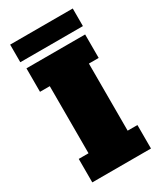

<svg xmlns="http://www.w3.org/2000/svg" viewBox="-181 -780 721 850"><g transform="rotate(-30 180.0 -355.0)"><path d="M30 0V-120H80V-463H30V-583H330V-463H280V-120H330V0ZM20 -620V-710H340V-620Z"/></g></svg>

Font: Rokkitt Black
Style: Regular
Weight: 900
Designer: Vernon Adams
Foundry: Vernon Adams
Version: Version 3.103